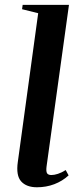

<svg xmlns="http://www.w3.org/2000/svg" viewBox="-20 -763 330 792"><path d="M132.5 9.5Q89 9.5 67.2 -14.8Q45.5 -39 53.5 -95L137.5 -708.5L71 -725L73.5 -743H264.5L172 -76Q169.5 -55.5 174.2 -48.2Q179 -41 192 -41Q204 -41 219.2 -46Q234.5 -51 251 -61.5L263 -39.5Q237.5 -16 204 -3.2Q170.5 9.5 132.5 9.5Z"/></svg>

Font: Merriweather 144pt Medium
Style: Italic
Weight: 500
Italic angle: -7.8°
Version: Version 2.101